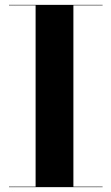

<svg xmlns="http://www.w3.org/2000/svg" viewBox="-20 -770 458 790"><path d="M17 0V-2H126.5V-748H17V-750H402V-748H282V-2H402V0Z"/></svg>

Font: Bodoni Moda 96pt
Style: Bold
Weight: 700
Version: Version 2.005